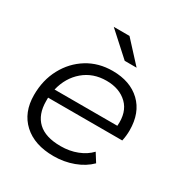

<svg xmlns="http://www.w3.org/2000/svg" viewBox="-171 -859 945 993"><g transform="rotate(30 302.0 -362.5)"><path d="M287 5Q173 5 107.5 -55Q42 -115 42 -219Q42 -308 80 -378.5Q118 -449 183.5 -489.5Q249 -530 333 -530Q438 -530 500 -471Q562 -412 562 -307Q562 -275 555 -243H112Q112 -233 112 -222Q112 -143 157 -100.5Q202 -58 293 -58Q346 -58 391 -75.5Q436 -93 465 -124L497 -73Q460 -36 404.5 -15.5Q349 5 287 5ZM120 -296H495Q502 -380 455.5 -425Q409 -470 331 -470Q251 -470 195 -422.5Q139 -375 120 -296ZM360 -606 223 -730H317L431 -606Z"/></g></svg>

Font: Montserrat
Style: Italic
Weight: 400
Italic angle: -11.3°
Designer: Julieta Ulanovsky
Foundry: Julieta Ulanovsky
Version: Version 9.000; ttfautohint (v1.8.4.7-5d5b)